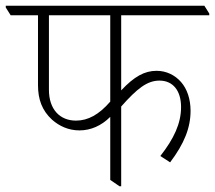

<svg xmlns="http://www.w3.org/2000/svg" viewBox="-46 -642 747 667"><path d="M230 -189C269 -189 306 -205 337 -236V-17L369 5H375V-272C430 -334 465 -362 508 -362C555 -362 583 -327 583 -270C583 -213 558 -160 511 -100L545 -78C594 -143 616 -198 616 -257C616 -298 604 -333 583 -357C562 -381 532 -396 498 -396C456 -396 420 -376 375 -328V-589H681V-595L664 -622H-26V-616L-9 -589H86V-346C86 -297 100 -258 135 -226C160 -204 192 -189 230 -189ZM124 -330V-589H337V-289C298 -244 260 -223 218 -223C162 -223 124 -262 124 -330Z"/></svg>

Font: Noto Serif Devanagari SemiCondensed ExtraLight
Style: Regular
Weight: 200
Width: 4
Designer: Universal Thirst, Indian Type Foundry and the Monotype Design Team
Foundry: Monotype Imaging Inc.
Version: Version 2.004